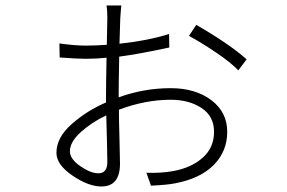

<svg xmlns="http://www.w3.org/2000/svg" viewBox="-20 -636 1040 696"><path d="M336.9 -7.8Q369.1 -7.8 369.1 -48.8Q369.1 -65.4 367.7 -124.5Q366.2 -183.6 365.2 -217.8Q311.5 -192.4 272.5 -156.7Q233.4 -121.1 233.4 -87.9Q233.4 -59.6 271 -33.7Q308.6 -7.8 336.9 -7.8ZM410.2 -292V-283.2Q502 -316.4 598.6 -316.4Q688.5 -316.4 746.1 -272.9Q803.7 -229.5 803.7 -158.2Q803.7 -87.9 755.4 -38.6Q707 10.7 616.2 28.3Q587.9 34.2 527.3 37.1L510.7 -9.8Q562.5 -7.8 606.4 -15.6Q672.9 -27.3 714.4 -64Q755.9 -100.6 755.9 -158.2Q755.9 -214.8 710.4 -244.6Q665 -274.4 598.6 -274.4Q506.8 -274.4 411.1 -238.3Q411.1 -202.1 413.1 -132.8Q415 -63.5 415 -43Q415 40 347.7 40Q300.8 40 242.7 0.5Q184.6 -39.1 184.6 -82Q184.6 -137.7 240.2 -186.5Q295.9 -235.4 364.3 -264.6V-289.1Q364.3 -331.1 366.2 -426.8Q331.1 -422.9 291 -422.9Q258.8 -422.9 196.3 -427.7L195.3 -478.5Q252 -470.7 291 -470.7Q328.1 -470.7 367.2 -473.6Q369.1 -559.6 369.1 -569.3Q369.1 -599.6 366.2 -616.2H419.9Q418.9 -611.3 416 -570.3Q415 -549.8 413.1 -477.5Q514.6 -488.3 592.8 -512.7L593.8 -463.9Q481.4 -439.5 412.1 -430.7Q410.2 -336.9 410.2 -292ZM665 -505.9 691.4 -545.9Q811.5 -476.6 874 -420.9L843.8 -380.9Q817.4 -409.2 762.2 -446.3Q707 -483.4 665 -505.9Z"/></svg>

Font: Gen Shin Gothic Light
Style: Regular
Weight: 200
Designer: [Source Han Sans]
Ryoko NISHIZUKA  (kana & ideographs); Paul D. Hunt (Latin, Greek & Cyrillic); Wenlong ZHANG  (bopomofo
Version: Version 1.002.20150607